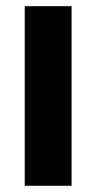

<svg xmlns="http://www.w3.org/2000/svg" viewBox="-20 -598 308 618"><path d="M59.6 0V-578.1H210.4V0Z"/></svg>

Font: Oswald
Style: DemiBold
Weight: 600
Designer: Vernon Adams
Foundry: Vernon Adams
Version: 3.0; ttfautohint (v0.95) -l 8 -r 50 -G 200 -x 0 -w "G" -W -c